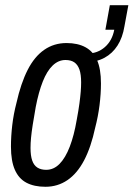

<svg xmlns="http://www.w3.org/2000/svg" viewBox="-20 -704 512 736"><path d="M154 12Q111 12 81.5 -3.5Q52 -19 37 -53Q22 -87 22 -142Q22 -182 27 -224.5Q32 -267 43 -309Q60 -385 86 -436Q112 -487 149.5 -513Q187 -539 235 -539Q278 -539 307.5 -523Q337 -507 352 -473.5Q367 -440 367 -384Q367 -344 361.5 -300.5Q356 -257 345 -215Q329 -140 302.5 -89.5Q276 -39 238.5 -13.5Q201 12 154 12ZM157 -53Q186 -53 208.5 -76Q231 -99 247.5 -142Q264 -185 274 -244Q281 -281 284.5 -307.5Q288 -334 289.5 -353Q291 -372 291 -388Q291 -419 284.5 -437.5Q278 -456 265 -465Q252 -474 231 -474Q204 -474 182 -453Q160 -432 144 -391.5Q128 -351 117 -294Q110 -255 105.5 -226Q101 -197 99 -176Q97 -155 97 -137Q97 -107 103.5 -88.5Q110 -70 123.5 -61.5Q137 -53 157 -53ZM310 -466 316 -499Q354 -499 382 -523.5Q410 -548 418 -590H384L401 -684H472L457 -603Q450 -560 430.5 -529.5Q411 -499 380.5 -482.5Q350 -466 310 -466Z"/></svg>

Font: Archivo ExtraCondensed
Style: Italic
Weight: 400
Width: 2
Italic angle: -10°
Designer: Hector Gatti
Foundry: Omnibus-Type
Version: Version 2.001